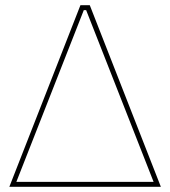

<svg xmlns="http://www.w3.org/2000/svg" viewBox="-20 -720 656 740"><path d="M16 0H600L326 -700H290ZM43 -19 303 -681H312L572 -19Z"/></svg>

Font: Fixel Text Thin
Style: Regular
Weight: 100
Width: 4
Designer: AlfaBravo + MacPaw
Foundry: Kyrylo Tkachov, Marchela Mozhyna, Serhii Makarenko, Maria Weinstein, Zakhar Kryvoshyya
Version: Version 1.211